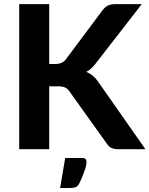

<svg xmlns="http://www.w3.org/2000/svg" viewBox="-20 -746 747 960"><path d="M226 -426H255.5Q292.5 -426 309 -449L492.5 -694.5Q505.5 -712 521 -718.8Q536.5 -725.5 559 -725.5H689L458 -428Q435.5 -399 411.5 -386.5Q429 -379.5 443 -368.2Q457 -357 470 -338.5L707 0H573.5Q560.5 0 551.2 -2Q542 -4 535 -7.5Q528 -11 523 -16.2Q518 -21.5 513.5 -28.5L327 -289.5Q317.5 -303 304.5 -308.8Q291.5 -314.5 268 -314.5H226V0H76V-725.5H226ZM390.5 44Q405.5 44 409 50.8Q412.5 57.5 412.5 63.5Q412.5 68 411.5 75.8Q410.5 83.5 406.8 96Q403 108.5 396 126.8Q389 145 377 170Q369.5 185.5 358.2 189.8Q347 194 329.5 194H280.5L306 44Z"/></svg>

Font: Lato 2
Style: Regular
Weight: 800
Designer: Lukasz Dziedzic with Adam Twardoch and Botio Nikoltchev
Foundry: tyPoland Lukasz Dziedzic
Version: Version 2.015; 2015-08-06; http://www.latofonts.com/